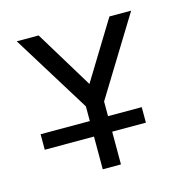

<svg xmlns="http://www.w3.org/2000/svg" viewBox="-80 -565 630 642"><g transform="rotate(-15 235.5 -244.0)"><path d="M262.2 -217.8V-167H378.9V-113.3H262.2V0H199.2V-113.3H28.8V-167H199.2V-217.8L32.2 -487.8H107.9L230 -287.1L353 -487.8H428.2Z"/></g></svg>

Font: Acari Sans Light
Style: Regular
Weight: 300
Designer: Alfredo Marco Pradil and Stefan Peev
Foundry: Hanken Design Co.
Version: Version 1.045;January 11, 2019;FontCreator 11.5.0.2425 64-bi